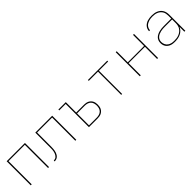

<svg xmlns="http://www.w3.org/2000/svg" viewBox="306 -1759 2988 2988"><g transform="rotate(-45 1800.0 -265.0)"><path d="M99 0V-530H501V0H480V-511H120V0Z M625 0V-19Q640 -19 655 -23.5Q670 -28 681.5 -38.5Q693 -49 701 -62Q709 -75 714.5 -89.5Q720 -104 723 -119Q726 -134 727.5 -149.5Q729 -165 729 -180.5Q729 -196 729 -211Q729 -229 729 -247Q729 -265 729 -283V-530H1101V0H1080V-511H750V-283Q750 -270 750 -256Q750 -242 750 -229Q750 -210 749.5 -191.5Q749 -173 748 -155Q747 -137 743.5 -118.5Q740 -100 734 -82.5Q728 -65 718 -49.5Q708 -34 693.5 -22Q679 -10 661 -5Q643 0 625 0Z M1379 0V-511H1237V-530H1400V-301H1574Q1594 -301 1614 -297.5Q1634 -294 1652 -285Q1670 -276 1685 -261.5Q1700 -247 1709 -229Q1718 -211 1721.5 -191Q1725 -171 1725 -150Q1725 -130 1721.5 -110Q1718 -90 1709 -72Q1700 -54 1685 -39.5Q1670 -25 1652 -16Q1634 -7 1614 -3.5Q1594 0 1574 0ZM1574 -19Q1600 -19 1626 -27Q1652 -35 1670.5 -53.5Q1689 -72 1696.5 -98Q1704 -124 1704 -150Q1704 -177 1696.5 -203Q1689 -229 1670.5 -247.5Q1652 -266 1626 -274Q1600 -282 1574 -282H1400V-19Z M2090 0V-511H1887V-530H2313V-511H2110V0Z M2499 0V-530H2520V-286H2880V-530H2901V0H2880V-268H2520V0Z M3268 8Q3247 8 3225 5.5Q3203 3 3182.5 -4.5Q3162 -12 3144.5 -25Q3127 -38 3114.5 -56Q3102 -74 3096.5 -95.5Q3091 -117 3091 -139Q3091 -165 3100 -189.5Q3109 -214 3127.5 -232Q3146 -250 3169.5 -261Q3193 -272 3218 -278.5Q3243 -285 3268.5 -287Q3294 -289 3320 -289H3480V-355Q3480 -378 3475.5 -401Q3471 -424 3459 -444Q3447 -464 3429 -479Q3411 -494 3389.5 -503Q3368 -512 3345 -515.5Q3322 -519 3298 -519Q3278 -519 3257.5 -517Q3237 -515 3217.5 -509Q3198 -503 3179.5 -493Q3161 -483 3147.5 -468Q3134 -453 3126 -434Q3118 -415 3118 -394H3097Q3097 -417 3105.5 -439Q3114 -461 3129.5 -478.5Q3145 -496 3165 -508Q3185 -520 3207 -526.5Q3229 -533 3252 -535.5Q3275 -538 3298 -538Q3324 -538 3350 -534Q3376 -530 3399.5 -520Q3423 -510 3443.5 -493Q3464 -476 3477 -454Q3490 -432 3495.5 -406.5Q3501 -381 3501 -355V0H3480V-107Q3468 -77 3445 -54Q3422 -31 3393 -17Q3364 -3 3332 2.5Q3300 8 3268 8ZM3271 -11Q3297 -11 3323 -14.5Q3349 -18 3373 -27.5Q3397 -37 3418 -53Q3439 -69 3453.5 -90.5Q3468 -112 3474 -137.5Q3480 -163 3480 -189V-270H3320Q3297 -270 3274 -268.5Q3251 -267 3228.5 -261.5Q3206 -256 3185 -247Q3164 -238 3146.5 -222.5Q3129 -207 3120.5 -185.5Q3112 -164 3112 -141Q3112 -112 3124.5 -84.5Q3137 -57 3160.5 -40Q3184 -23 3213 -17Q3242 -11 3271 -11Z"/></g></svg>

Font: Iosevka Curly Thin Extended
Style: Regular
Weight: 100
Width: 7
Monospace: yes
Designer: Belleve Invis
Foundry: Belleve Invis
Version: Version 11.1.0; ttfautohint (v1.8.3)